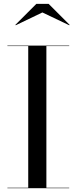

<svg xmlns="http://www.w3.org/2000/svg" viewBox="-20 -990 402 1010"><path d="M203 -924.5 62.5 -857 61 -859.5 171 -969.5H236L346 -859.5L344.5 -857ZM19 -2.5H128.5V-747.5H19V-750H344V-747.5H224V-2.5H344V0H19Z"/></svg>

Font: Bodoni* 72pt
Style: Regular
Weight: 400
Version: Version 2.3